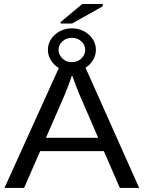

<svg xmlns="http://www.w3.org/2000/svg" viewBox="-20 -925 707 945"><path d="M334.5 -809.1H278.8V-816.9L384.8 -905.3H485.8V-894ZM452.1 -679.7Q452.1 -652.8 437.7 -629.2Q423.3 -605.5 400.9 -591.8L665 0H569.8L491.2 -181.2H177.7L98.6 0H2L269.5 -590.3Q245.6 -604 230.7 -628.2Q215.8 -652.3 215.8 -679.7Q215.8 -709 231.9 -733.2Q248 -757.3 274.9 -771.5Q301.8 -785.6 334 -785.6Q366.7 -785.6 393.3 -771.2Q419.9 -756.8 436 -732.9Q452.1 -709 452.1 -679.7ZM399.4 -679.7Q399.4 -704.1 380.4 -721.4Q361.3 -738.8 334 -738.8Q306.2 -738.8 287.1 -721.4Q268.1 -704.1 268.1 -679.7Q268.1 -656.7 286.6 -637.9Q305.2 -619.1 332 -619.1Q362.3 -619.1 380.9 -637.5Q399.4 -655.8 399.4 -679.7ZM334.5 -555.7Q327.6 -533.7 315.9 -502.7Q304.2 -471.7 297.4 -456.1L206.1 -246.6H463.4L371.6 -458.5Q365.2 -473.1 354 -502.2Q342.8 -531.2 334.5 -555.7Z"/></svg>

Font: Arimo
Style: Regular
Weight: 400
Designer: Steve Matteson
Foundry: Monotype Imaging Inc.
Version: Version 1.33